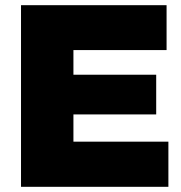

<svg xmlns="http://www.w3.org/2000/svg" viewBox="-20 -720 697 740"><path d="M61 0V-700H622V-527H263V-432H582V-279H263V-174H629V0Z"/></svg>

Font: REM Medium ExtraBold
Style: Regular
Weight: 800
Version: Version 1.005;gftools[0.9.28]